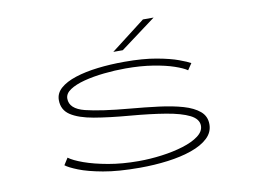

<svg xmlns="http://www.w3.org/2000/svg" viewBox="-77 -813 1253 938"><g transform="rotate(-10 550.0 -344.5)"><path d="M545 11Q438 11 363.8 -2.5Q289.5 -16 245 -33.8Q200.5 -51.5 183.5 -65L205 -99Q227.5 -82 277 -64.2Q326.5 -46.5 395.2 -34.2Q464 -22 545 -22Q602.5 -22 660.5 -29.8Q718.5 -37.5 767 -52.5Q815.5 -67.5 844.8 -89.5Q874 -111.5 874 -139.5Q874 -173 832.8 -193.8Q791.5 -214.5 716.8 -227Q642 -239.5 541 -248Q439 -256.5 365.2 -269.2Q291.5 -282 251.8 -308Q212 -334 212 -383Q212 -417 239.5 -441.2Q267 -465.5 315.5 -481.2Q364 -497 426.8 -504.5Q489.5 -512 560 -512Q652 -512 718.2 -500Q784.5 -488 825 -473Q865.5 -458 881 -449L859.5 -417Q840.5 -430.5 798.2 -445Q756 -459.5 695.2 -469.2Q634.5 -479 560 -479Q506 -479 452 -473.2Q398 -467.5 353 -455.8Q308 -444 281 -426Q254 -408 254 -383Q254 -332 329.2 -313.2Q404.5 -294.5 547 -282Q622 -275.5 688.8 -267Q755.5 -258.5 806.5 -243.8Q857.5 -229 886.8 -204.2Q916 -179.5 916 -139.5Q916 -100 885.8 -71.5Q855.5 -43 803.5 -24.8Q751.5 -6.5 684.8 2.2Q618 11 545 11ZM562 -569H515L685 -700H738Z"/></g></svg>

Font: Trispace Expanded Thin
Style: Regular
Weight: 100
Width: 7
Designer: Tyler Finck
Foundry: Etcetera Type Company
Version: Version 1.210; ttfautohint (v1.8.3)